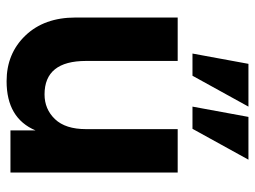

<svg xmlns="http://www.w3.org/2000/svg" viewBox="-118 -662 792 597"><g transform="rotate(90 278.5 -364.0)"><path d="M312 -566 344 -740H477L381 -566ZM147 -566 179 -740H312L216 -566ZM233 12Q147 12 91 -46.5Q35 -105 35 -202V-520H170V-235Q170 -106 274 -106Q320 -106 351 -138.5Q382 -171 382 -235V-520H517V0H386V-78Q348 12 233 12Z"/></g></svg>

Font: Cal Sans
Style: Regular
Weight: 400
Designer: Designer Mark Davis DBA MarkFonts
Foundry: Designer Mark Davis DBA MarkFonts
Version: Version 1.000